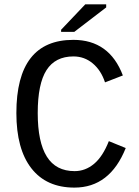

<svg xmlns="http://www.w3.org/2000/svg" viewBox="-20 -852 640 882"><path d="M153.3 -332.5Q153.3 -199.2 195.1 -132.6Q236.8 -65.9 322.8 -65.9Q372.1 -65.9 412.1 -99.4Q452.1 -132.8 480 -203.6L557.6 -171.9Q484.9 9.8 321.8 9.8Q193.4 9.8 124.3 -78.6Q55.2 -167 55.2 -332.5Q55.2 -668.9 316.9 -668.9Q482.4 -668.9 544.4 -505.4L462.4 -473.6Q444.3 -528.8 406 -560.8Q367.7 -592.8 317.4 -592.8Q233.9 -592.8 193.6 -529.8Q153.3 -466.8 153.3 -332.5ZM260.7 -705.6V-715.3L371.6 -832H467.8V-817.9L321.3 -705.6Z"/></svg>

Font: Cousine
Style: Regular
Weight: 400
Monospace: yes
Designer: Steve Matteson
Foundry: Ascender Corporation
Version: Version 1.20